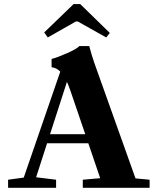

<svg xmlns="http://www.w3.org/2000/svg" viewBox="-20 -896 759 916"><path d="M208 -717.3 190.9 -741.2 331.1 -876.5H362.8L503.9 -738.8L486.8 -717.3L351.1 -793.5H341.8ZM18.6 0V-38.6L93.3 -48.8L267.6 -554.2Q250.5 -572.3 226.1 -575.2V-614.7Q254.4 -622.1 299.8 -642.1Q345.2 -662.1 358.9 -676.3H405.8Q416.5 -634.8 429.7 -596.7L626.5 -44.9L693.8 -38.6V0H375V-38.6L458 -45.9L401.4 -212.4H204.6L152.3 -50.3L247.6 -38.6V0ZM316.4 -461.9Q306.2 -491.7 299.3 -505.4L218.8 -255.9H386.7Z"/></svg>

Font: Elstob 8pt
Style: Bold
Weight: 700
Designer: Peter S. Baker
Version: Version 1.015